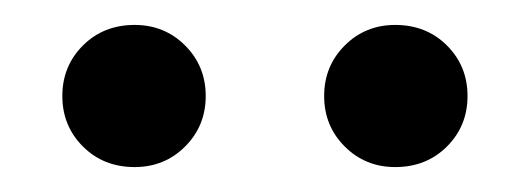

<svg xmlns="http://www.w3.org/2000/svg" viewBox="-20 -788 425 154"><path d="M88 -768Q112 -768 128.5 -751.5Q145 -735 145 -711Q145 -687 128.5 -670.5Q112 -654 88 -654Q63 -654 46.5 -670.5Q30 -687 30 -711Q30 -735 46.5 -751.5Q63 -768 88 -768ZM297 -768Q322 -768 338.5 -751.5Q355 -735 355 -711Q355 -687 338.5 -670.5Q322 -654 297 -654Q273 -654 256.5 -670.5Q240 -687 240 -711Q240 -735 256.5 -751.5Q273 -768 297 -768Z"/></svg>

Font: Fira Sans
Style: Regular
Weight: 400
Designer: Carrois Corporate & Edenspiekermann AG
Foundry: Carrois Corporate GbR & Edenspiekermann AG
Version: Version 4.106;PS 004.106;hotconv 1.0.70;makeotf.lib2.5.58329